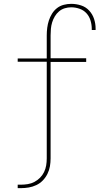

<svg xmlns="http://www.w3.org/2000/svg" viewBox="-20 -763 540 998"><path d="M72 215V197H88Q106 197 124.5 194Q143 191 159 182.5Q175 174 188 161Q201 148 209 131.5Q217 115 220 97Q223 79 223 60V-442H72V-459H223V-579Q223 -599 225.5 -618.5Q228 -638 234 -656.5Q240 -675 250.5 -692Q261 -709 276.5 -721Q292 -733 311.5 -738Q331 -743 350 -743Q376 -743 401 -735Q426 -727 443.5 -708Q461 -689 469 -664.5Q477 -640 477 -614Q477 -612 477 -610.5Q477 -609 477 -607H457Q457 -608 457 -609.5Q457 -611 457 -613Q457 -635 450.5 -656.5Q444 -678 429.5 -694Q415 -710 393.5 -717.5Q372 -725 350 -725Q333 -725 316.5 -720Q300 -715 287 -704Q274 -693 265 -678Q256 -663 251 -646.5Q246 -630 244.5 -613Q243 -596 243 -579V-460H428V-441H243V60Q243 81 239.5 101.5Q236 122 226.5 141Q217 160 202.5 175Q188 190 169 199Q150 208 129.5 211.5Q109 215 88 215Z"/></svg>

Font: Zed Mono Thin
Style: Regular
Weight: 100
Monospace: yes
Designer: Belleve Invis
Foundry: Belleve Invis
Version: Version 1.0.0; ttfautohint (v1.8.4)